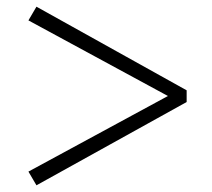

<svg xmlns="http://www.w3.org/2000/svg" viewBox="-20 -650 633 574"><path d="M538 -380 89 -630 65 -589 482 -363 65 -137 89 -96 538 -345Z"/></svg>

Font: Noto Serif SC SemiBold
Style: Regular
Weight: 600
Designer: Ryoko NISHIZUKA 西塚涼子 (kana & ideographs); Frank Grießhammer (Latin, Greek & Cyrillic); Wenlong ZHANG 张文龙 (bopomofo); San
Foundry: Adobe
Version: Version 2.001;hotconv 1.1.0;makeotfexe 2.6.0